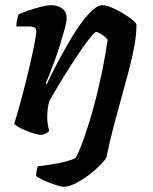

<svg xmlns="http://www.w3.org/2000/svg" viewBox="-20 -520 591 740"><path d="M35 -44Q45 -75 58 -122.5Q71 -170 84 -222.5Q97 -275 106 -318Q110 -336 113 -352Q116 -368 118 -380.5Q120 -393 120 -398Q120 -409 113.5 -413.5Q107 -418 91 -418H43Q43 -431 46 -443.5Q49 -456 51 -464Q65 -471 89.5 -479.5Q114 -488 138.5 -494Q163 -500 176 -500Q202 -500 219.5 -487.5Q237 -475 237 -449Q237 -437 230 -411Q223 -385 213 -352.5Q203 -320 191.5 -288.5Q180 -257 170.5 -233Q161 -209 156 -199L160 -195Q176 -230 197.5 -270.5Q219 -311 242 -351.5Q265 -392 289 -425.5Q313 -459 335 -479.5Q357 -500 374 -500Q389 -500 410.5 -491Q432 -482 453.5 -469Q475 -456 490 -443.5Q505 -431 506 -425Q506 -387 498 -343Q490 -299 477 -250Q464 -201 449 -147Q434 -93 418.5 -34.5Q403 24 390 87Q385 97 366.5 116Q348 135 323 154Q298 173 271.5 186.5Q245 200 225 200Q219 200 203.5 195.5Q188 191 170 184Q152 177 138 170Q124 163 119 158Q119 150 121.5 136.5Q124 123 126 121Q150 118 177 114Q204 110 229.5 103.5Q255 97 271 89Q282 71 295 36.5Q308 2 322.5 -44Q337 -90 350.5 -144Q364 -198 375.5 -254.5Q387 -311 395 -367Q388 -376 379 -382.5Q370 -389 362 -393Q354 -397 350 -397Q346 -397 330.5 -378.5Q315 -360 294 -329.5Q273 -299 250 -263Q227 -227 206 -192Q185 -157 170 -130Q166 -117 164 -100.5Q162 -84 162 -68Q162 -55 164 -41.5Q166 -28 170 -15Q165 -10 156 -5.5Q147 -1 140 0Q130 0 113 -5Q96 -10 79 -17Q62 -24 49.5 -31.5Q37 -39 35 -44Z"/></svg>

Font: Texturina 12pt ExtraBold
Style: Italic
Weight: 800
Italic angle: -11°
Designer: Guillermo Torres Carreño
Foundry: Omnibus-Type
Version: Version 1.002